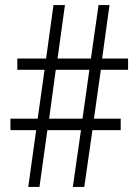

<svg xmlns="http://www.w3.org/2000/svg" viewBox="-20 -734 543 754"><path d="M376 -460H483V-504H381L410 -714H367L337 -504H206L235 -714H190L161 -504H48V-460H155L128 -268H21V-223H122L91 0H135L166 -223H298L266 0H311L343 -223H454V-268H349ZM173 -268 199 -460H331L304 -268Z"/></svg>

Font: Noto Sans Armenian Condensed Light
Style: Regular
Weight: 300
Width: 3
Designer: Monotype Design Team
Foundry: Monotype Imaging Inc.
Version: Version 2.008